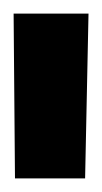

<svg xmlns="http://www.w3.org/2000/svg" viewBox="-30 -712 150 282"><path d="M-10 -692H100L95 -450H-8Z"/></svg>

Font: Panefresco 800wt
Style: Regular
Weight: 800
Designer: Campivisivi
Foundry: Campivisivi & Chank Co
Version: Version 1.001